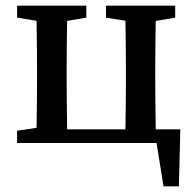

<svg xmlns="http://www.w3.org/2000/svg" viewBox="-20 -502 683 674"><path d="M107 0Q108 -26 108.5 -63Q109 -100 109.5 -140Q110 -180 110 -213V-270Q110 -303 109.5 -343Q109 -383 108.5 -420.5Q108 -458 107 -482H217Q216 -458 215.5 -420.5Q215 -383 214.5 -343Q214 -303 214 -270V-213Q214 -180 214.5 -140Q215 -100 215.5 -63Q216 -26 217 0ZM419 0Q420 -26 420.5 -63Q421 -100 421.5 -140Q422 -180 422 -213V-270Q422 -303 421.5 -343Q421 -383 420.5 -420.5Q420 -458 419 -482H528Q527 -458 526.5 -420.5Q526 -383 525.5 -343Q525 -303 525 -270V-213Q525 -180 525.5 -140Q526 -100 526.5 -63Q527 -26 528 0ZM554 152 523 -41 575 0H169V-48H613L608 152ZM40 -440V-482H283V-440L182 -423H146ZM352 -440V-482H595V-440L494 -423H458ZM40 0V-43L146 -59H161V0Z"/></svg>

Font: Source Serif 4 18pt Medium
Style: Regular
Weight: 500
Designer: Frank Grießhammer
Foundry: Adobe Systems Incorporated
Version: Version 4.004;hotconv 1.0.116;makeotfexe 2.5.65601